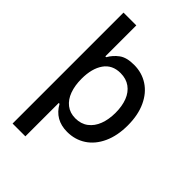

<svg xmlns="http://www.w3.org/2000/svg" viewBox="-263 -808 1109 1109"><g transform="rotate(45 291.0 -254.0)"><path d="M168 -707V-454.1H174.8Q194.3 -488.8 226.8 -512.9Q259.3 -537.1 320.3 -537.1Q384.3 -537.1 434.6 -504.4Q484.9 -471.7 513.4 -409.9Q542 -348.1 542 -263.7Q542 -179.7 513.4 -117.4Q484.9 -55.2 434.6 -22.2Q384.3 10.7 320.3 10.7Q220.7 10.7 174.8 -73.2H168V199.2H63.5V-707ZM298.8 -448.2Q231.4 -448.2 196.8 -398.7Q162.1 -349.1 162.1 -265.6Q162.1 -210.4 177.5 -168.2Q192.9 -126 223.6 -102.1Q254.4 -78.1 298.8 -78.1Q344.2 -78.1 376.2 -102.3Q408.2 -126.5 424.3 -168.7Q440.4 -210.9 440.4 -265.6Q440.4 -319.3 424.6 -360.6Q408.7 -401.9 376.7 -425Q344.7 -448.2 298.8 -448.2Z"/></g></svg>

Font: Pretendard Medium
Style: Regular
Weight: 500
Designer: Base glyphs from Inter by Rasmus Andersson; Hangeul glyphs from Noto Sans CJK(Source Han Sans) by Jang Soo-young and Kan
Foundry: Kil Hyung-jin
Version: Version 1.309